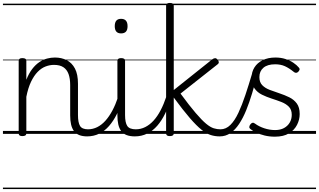

<svg xmlns="http://www.w3.org/2000/svg" viewBox="-20 -910 2168 1305"><path d="M573 17Q541 17 518.5 8Q496 -1 482.5 -19.5Q469 -38 463 -64.5Q457 -91 457 -126V-332Q457 -376 446 -406.5Q435 -437 411 -453Q387 -469 347 -469Q318 -469 289.5 -458Q261 -447 236 -421.5Q211 -396 191 -354.5Q171 -313 159 -252V-4Q159 6 152.5 10.5Q146 15 132 15Q119 15 113 10.5Q107 6 107 -4V-496Q107 -506 113 -510.5Q119 -515 132 -515Q146 -515 152.5 -510.5Q159 -506 159 -496V-368Q176 -411 198.5 -440.5Q221 -470 247 -487.5Q273 -505 300 -512Q327 -519 353 -519Q398 -519 433.5 -501Q469 -483 489.5 -444Q510 -405 510 -341V-128Q510 -77 524 -54Q538 -31 579 -31Q589 -31 593.5 -23.5Q598 -16 597.5 -7Q597 2 591 9.5Q585 17 573 17ZM0 365H646V375H0ZM0 -20H646V0H0ZM0 -505H646V-500H0ZM0 -885H646V-875H0Z M571 17Q560 17 554.5 9.5Q549 2 549.5 -7Q550 -16 557 -23.5Q564 -31 577 -31Q611 -31 641 -46Q671 -61 696.5 -89.5Q722 -118 743.5 -158Q765 -198 782 -249Q785 -259 794 -259Q803 -259 809.5 -252Q816 -245 813 -235Q797 -180 774 -134Q751 -88 721.5 -54Q692 -20 654.5 -1.5Q617 17 571 17ZM646 365V375ZM646 -20V0ZM646 -505V-500ZM646 -885V-875Z M897 17Q864 17 840.5 8Q817 -1 803.5 -19.5Q790 -38 784 -64.5Q778 -91 778 -126V-496Q778 -506 784.5 -510.5Q791 -515 803 -515Q817 -515 823.5 -510.5Q830 -506 830 -496V-128Q830 -77 845 -54Q860 -31 904 -31Q913 -31 917.5 -23.5Q922 -16 921.5 -7Q921 2 915 9.5Q909 17 897 17ZM803 -683Q781 -683 770.5 -695.5Q760 -708 760 -732Q760 -757 770.5 -769.5Q781 -782 803 -782Q825 -782 836 -769.5Q847 -757 847 -732Q847 -707 836 -695Q825 -683 803 -683ZM646 365H971V375H646ZM646 -20H971V0H646ZM646 -505H971V-500H646ZM646 -885H971V-875H646Z M896 17Q885 17 879.5 9.5Q874 2 874.5 -7Q875 -16 882 -23.5Q889 -31 902 -31Q937 -31 967.5 -46.5Q998 -62 1024 -90.5Q1050 -119 1071.5 -160Q1093 -201 1110 -252Q1114 -262 1122.5 -262Q1131 -262 1138 -256Q1145 -250 1141 -240Q1125 -184 1102 -137Q1079 -90 1049 -55.5Q1019 -21 980.5 -2Q942 17 896 17ZM971 365V375ZM971 -20V0ZM971 -505V-500ZM971 -885V-875Z M1473 17Q1442 17 1413 8Q1384 -1 1350 -28Q1316 -55 1270.5 -107.5Q1225 -160 1161 -247V-4Q1161 6 1154.5 10.5Q1148 15 1134 15Q1121 15 1115 10.5Q1109 6 1109 -4V-871Q1109 -881 1115 -885.5Q1121 -890 1134 -890Q1148 -890 1154.5 -885.5Q1161 -881 1161 -871V-298L1423 -507Q1434 -515 1443 -514.5Q1452 -514 1459 -504Q1466 -497 1467 -488Q1468 -479 1458 -472L1207 -274Q1268 -191 1310 -142Q1352 -93 1381 -69Q1410 -45 1433 -38Q1456 -31 1479 -31Q1490 -31 1495 -23.5Q1500 -16 1499.5 -7Q1499 2 1492.5 9.5Q1486 17 1473 17ZM971 365H1547V375H971ZM971 -20H1547V0H971ZM971 -505H1547V-500H971ZM971 -885H1547V-875H971Z M1473 17Q1462 17 1457.5 9.5Q1453 2 1454 -7Q1455 -16 1461 -23.5Q1467 -31 1478 -31Q1516 -31 1546 -61Q1576 -91 1600.5 -143.5Q1625 -196 1648 -265Q1671 -334 1694 -412Q1697 -423 1707 -424.5Q1717 -426 1725 -420Q1733 -414 1730 -403Q1712 -337 1693.5 -275.5Q1675 -214 1653.5 -161Q1632 -108 1605.5 -68Q1579 -28 1546.5 -5.5Q1514 17 1473 17ZM1547 365H1597V375H1547ZM1547 -20H1597V0H1547ZM1547 -505H1597V-500H1547ZM1547 -885H1597V-875H1547Z M1848 19Q1811 19 1778.5 11Q1746 3 1721.5 -9Q1697 -21 1682 -33Q1674 -39 1674.5 -47.5Q1675 -56 1682 -65Q1689 -74 1696.5 -75.5Q1704 -77 1713 -70Q1740 -50 1776.5 -38Q1813 -26 1850 -26Q1885 -26 1910 -39.5Q1935 -53 1949 -76.5Q1963 -100 1963 -130Q1963 -165 1943 -185Q1923 -205 1892 -217Q1861 -229 1826.5 -240Q1792 -251 1760.5 -266.5Q1729 -282 1709.5 -309.5Q1690 -337 1690 -382Q1690 -421 1709.5 -452Q1729 -483 1765.5 -501Q1802 -519 1852 -519Q1889 -519 1920 -509Q1951 -499 1974 -483.5Q1997 -468 2011 -451Q2018 -444 2016 -436.5Q2014 -429 2007 -422Q2000 -415 1992 -415Q1984 -415 1976 -422Q1945 -447 1916.5 -460Q1888 -473 1850 -473Q1798 -473 1770.5 -449.5Q1743 -426 1743 -386Q1743 -351 1762.5 -331Q1782 -311 1813.5 -299Q1845 -287 1880 -275.5Q1915 -264 1946.5 -248.5Q1978 -233 1997.5 -206.5Q2017 -180 2017 -135Q2017 -97 1999 -61.5Q1981 -26 1944 -3.5Q1907 19 1848 19ZM1597 365H2128V375H1597ZM1597 -20H2128V0H1597ZM1597 -505H2128V-500H1597ZM1597 -885H2128V-875H1597Z"/></svg>

Font: Playwrite IT Moderna Guides
Style: Regular
Weight: 400
Designer: Veronika Burian, José Scaglione
Foundry: TypeTogether
Version: Version 1.003